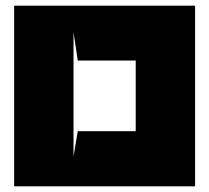

<svg xmlns="http://www.w3.org/2000/svg" viewBox="-20 -659 740 679"><path d="M255 -195 240 -105V-545L255 -445H460V-195ZM670 0V-639H30V0Z"/></svg>

Font: Banana Brick
Style: Regular
Weight: 400
Designer: artmaker
Foundry: artmaker
Version: Version 4.000 2011 initial release